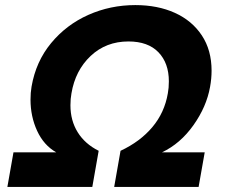

<svg xmlns="http://www.w3.org/2000/svg" viewBox="-20 -736 904 755"><path d="M761 -1 785 -137H617Q689 -171 740.5 -243.5Q792 -316 806 -394Q812 -427 812 -458Q812 -539 773.5 -597Q735 -655 667.5 -685.5Q600 -716 512 -716Q414 -716 327.5 -677.5Q241 -639 181 -566.5Q121 -494 104 -395Q100 -372 100 -344Q100 -278 126 -221.5Q152 -165 201 -137H33L9 -1H343L368 -143Q314 -170 285.5 -216Q257 -262 257 -322Q257 -348 261 -369Q276 -459 336.5 -516Q397 -573 485 -573Q562 -573 603 -530.5Q644 -488 644 -416Q644 -390 640 -369Q627 -293 579 -236Q531 -179 454 -143L429 -1Z"/></svg>

Font: Geom Bold
Style: Bold Italic
Weight: 700
Italic angle: -10°
Version: Version 1.102